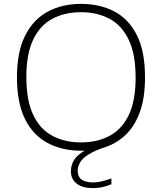

<svg xmlns="http://www.w3.org/2000/svg" viewBox="-20 -769 836 991"><path d="M460.5 202Q405.5 202 375.8 178.8Q346 155.5 346 115Q346 84.5 361.5 58Q377 31.5 416.5 9H400.5Q301 9 226 -30.8Q151 -70.5 109.2 -154.2Q67.5 -238 67.5 -370Q67.5 -502 110 -585.8Q152.5 -669.5 227 -709.2Q301.5 -749 398 -749Q494.5 -749 569 -710.5Q643.5 -672 686 -588.5Q728.5 -505 728.5 -370Q728.5 -262 701.2 -188.8Q674 -115.5 627.5 -72Q581 -28.5 523 -9.5Q465 9.5 434.5 29.8Q404 50 392.5 70.8Q381 91.5 381 113Q381 172.5 460.5 172.5Q483.5 172.5 504.8 167.2Q526 162 555 152V182Q507 202 460.5 202ZM398 -34Q481.5 -34 545 -67.5Q608.5 -101 644.2 -174.5Q680 -248 680 -368Q680 -489.5 644.2 -564Q608.5 -638.5 545 -672.2Q481.5 -706 398 -706Q314.5 -706 251 -672.5Q187.5 -639 151.8 -565.5Q116 -492 116 -372Q116 -250 151.5 -175.8Q187 -101.5 250.8 -67.8Q314.5 -34 398 -34Z"/></svg>

Font: Encode Sans Expanded Expanded ExtraLight
Style: Regular
Weight: 200
Width: 7
Designer: Multiple Designers
Foundry: Impallari Type
Version: Version 3.000; ttfautohint (v1.8.3) -l 8 -r 50 -G 200 -x 14 